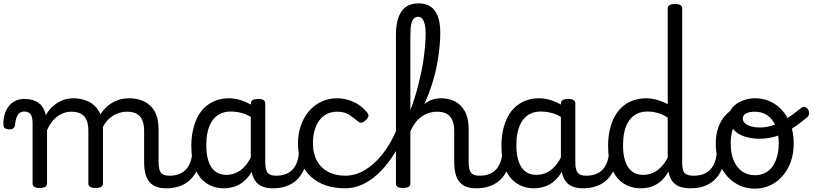

<svg xmlns="http://www.w3.org/2000/svg" viewBox="-75 -1104 4837 1143"><path d="M161 15Q140 15 129.5 8.5Q119 2 119 -11V-369Q119 -411 106 -425.5Q93 -440 70 -440Q53 -440 41.5 -431Q30 -422 23.5 -405Q17 -388 15 -365Q14 -349 6 -341.5Q-2 -334 -20 -334Q-36 -334 -46 -341Q-56 -348 -55 -374Q-53 -417 -37.5 -448.5Q-22 -480 5.5 -497.5Q33 -515 70 -515Q98 -515 119 -508.5Q140 -502 156 -490Q172 -478 182 -460.5Q192 -443 197 -422L198 -418Q214 -447 234 -466Q254 -485 275.5 -497Q297 -509 319 -514Q341 -519 360 -519Q411 -519 451 -500Q491 -481 514.5 -440.5Q538 -400 538 -334V-11Q538 2 527 8.5Q516 15 494 15Q472 15 461.5 8.5Q451 2 451 -11V-326Q451 -362 441 -387.5Q431 -413 408.5 -426Q386 -439 348 -439Q330 -439 311 -433.5Q292 -428 272.5 -415Q253 -402 236 -381Q219 -360 205 -329V-11Q205 2 194 8.5Q183 15 161 15ZM914 17Q880 17 855 7.5Q830 -2 814 -21.5Q798 -41 790.5 -70.5Q783 -100 783 -140V-326Q783 -361 773 -386.5Q763 -412 740.5 -425.5Q718 -439 681 -439Q655 -439 628.5 -430Q602 -421 578 -400.5Q554 -380 535.5 -345Q517 -310 506 -259H480Q480 -316 495.5 -363.5Q511 -411 539.5 -446Q568 -481 607 -500Q646 -519 693 -519Q744 -519 783.5 -500Q823 -481 846 -440.5Q869 -400 869 -334V-140Q869 -95 882.5 -76.5Q896 -58 933 -58Q947 -58 953.5 -46.5Q960 -35 958.5 -20.5Q957 -6 946 5.5Q935 17 914 17Z M914 17Q900 17 893.5 5.5Q887 -6 888.5 -20.5Q890 -35 901 -46.5Q912 -58 933 -58Q963 -58 986.5 -66Q1010 -74 1027 -90Q1044 -106 1054.5 -130Q1065 -154 1069 -186Q1071 -201 1084 -205.5Q1097 -210 1109.5 -205.5Q1122 -201 1120 -186Q1116 -133 1099 -94.5Q1082 -56 1055 -31.5Q1028 -7 992.5 5Q957 17 914 17Z M1259 17Q1202 17 1158 -10.5Q1114 -38 1089 -94Q1064 -150 1064 -235Q1064 -287 1074 -331Q1084 -375 1102.5 -410Q1121 -445 1148.5 -469Q1176 -493 1211 -506Q1246 -519 1288 -519Q1329 -519 1372 -503Q1415 -487 1449 -461V-386Q1409 -418 1372.5 -429Q1336 -440 1297 -440Q1271 -440 1248.5 -432Q1226 -424 1208.5 -408Q1191 -392 1178.5 -368Q1166 -344 1159.5 -312Q1153 -280 1153 -239Q1153 -184 1166 -144.5Q1179 -105 1205.5 -84Q1232 -63 1272 -63Q1308 -63 1339.5 -79.5Q1371 -96 1397.5 -132.5Q1424 -169 1443 -229L1459 -168Q1436 -91 1402.5 -51Q1369 -11 1331.5 3Q1294 17 1259 17ZM1549 17Q1515 17 1490 7.5Q1465 -2 1449 -21.5Q1433 -41 1425.5 -70.5Q1418 -100 1418 -140V-486Q1418 -501 1429 -508Q1440 -515 1462 -515Q1483 -515 1493.5 -508.5Q1504 -502 1504 -488V-140Q1504 -95 1517.5 -76.5Q1531 -58 1568 -58Q1577 -58 1581.5 -46.5Q1586 -35 1584.5 -20.5Q1583 -6 1574.5 5.5Q1566 17 1549 17Z M1549 17Q1535 17 1528.5 5.5Q1522 -6 1523.5 -20.5Q1525 -35 1536 -46.5Q1547 -58 1568 -58Q1598 -58 1621.5 -66Q1645 -74 1662 -90Q1679 -106 1689.5 -130Q1700 -154 1704 -186Q1706 -201 1719 -205.5Q1732 -210 1744.5 -205.5Q1757 -201 1755 -186Q1751 -133 1734 -94.5Q1717 -56 1690 -31.5Q1663 -7 1627.5 5Q1592 17 1549 17Z M1980 17Q1851 17 1775 -53Q1699 -123 1699 -250Q1699 -309 1716.5 -358Q1734 -407 1765 -443Q1796 -479 1838.5 -499Q1881 -519 1932 -519Q1978 -519 2026 -499Q2074 -479 2110 -435Q2121 -421 2118 -411.5Q2115 -402 2104 -390Q2091 -377 2080 -374Q2069 -371 2057 -381Q2029 -404 2002.5 -421.5Q1976 -439 1932 -439Q1899 -439 1872 -426Q1845 -413 1826.5 -388Q1808 -363 1798 -328.5Q1788 -294 1788 -250Q1788 -190 1811.5 -147Q1835 -104 1878.5 -81Q1922 -58 1980 -58Q1994 -58 2001.5 -46.5Q2009 -35 2009 -20.5Q2009 -6 2002 5.5Q1995 17 1980 17Z M1980 17Q1961 17 1952 5.5Q1943 -6 1943 -20.5Q1943 -35 1952 -46.5Q1961 -58 1980 -58Q2039 -58 2095 -90.5Q2151 -123 2200.5 -184.5Q2250 -246 2287 -333Q2293 -347 2307 -346.5Q2321 -346 2331 -335Q2341 -324 2333 -306Q2299 -228 2258.5 -168Q2218 -108 2172.5 -66.5Q2127 -25 2078.5 -4Q2030 17 1980 17Z M2760 17Q2726 17 2701 7.5Q2676 -2 2660 -21.5Q2644 -41 2636.5 -70.5Q2629 -100 2629 -140V-326Q2629 -361 2618.5 -386.5Q2608 -412 2586 -425.5Q2564 -439 2527 -439Q2501 -439 2474 -430Q2447 -421 2422.5 -400Q2398 -379 2379 -344.5Q2360 -310 2349 -259L2338 -320Q2358 -364 2379.5 -400.5Q2401 -437 2427 -463.5Q2453 -490 2483 -504.5Q2513 -519 2550 -519Q2597 -519 2634 -500Q2671 -481 2693 -440.5Q2715 -400 2715 -334V-140Q2715 -95 2728.5 -76.5Q2742 -58 2779 -58Q2793 -58 2800 -46.5Q2807 -35 2805.5 -20.5Q2804 -6 2793 5.5Q2782 17 2760 17ZM2324 15Q2302 15 2292 8.5Q2282 2 2282 -11V-892Q2282 -989 2315.5 -1036.5Q2349 -1084 2417 -1084Q2460 -1084 2488.5 -1064.5Q2517 -1045 2531.5 -1006.5Q2546 -968 2546 -910Q2546 -873 2542.5 -834Q2539 -795 2532.5 -754Q2526 -713 2516 -671Q2506 -629 2491.5 -586.5Q2477 -544 2459 -502.5Q2441 -461 2418.5 -421Q2396 -381 2368 -342V-11Q2368 2 2357 8.5Q2346 15 2324 15ZM2368 -449Q2380 -479 2391 -513.5Q2402 -548 2412 -586Q2422 -624 2431 -665.5Q2440 -707 2446 -748.5Q2452 -790 2455.5 -831Q2459 -872 2459 -910Q2459 -937 2454 -958Q2449 -979 2439.5 -991.5Q2430 -1004 2415 -1004Q2400 -1004 2389 -993.5Q2378 -983 2373 -958.5Q2368 -934 2368 -892Z M2760 17Q2746 17 2739.5 5.5Q2733 -6 2734.5 -20.5Q2736 -35 2747 -46.5Q2758 -58 2779 -58Q2809 -58 2832.5 -66Q2856 -74 2873 -90Q2890 -106 2900.5 -130Q2911 -154 2915 -186Q2917 -201 2930 -205.5Q2943 -210 2955.5 -205.5Q2968 -201 2966 -186Q2962 -133 2945 -94.5Q2928 -56 2901 -31.5Q2874 -7 2838.5 5Q2803 17 2760 17Z M3105 17Q3048 17 3004 -10.5Q2960 -38 2935 -94Q2910 -150 2910 -235Q2910 -287 2920 -331Q2930 -375 2948.5 -410Q2967 -445 2994.5 -469Q3022 -493 3057 -506Q3092 -519 3134 -519Q3175 -519 3218 -503Q3261 -487 3295 -461V-386Q3255 -418 3218.5 -429Q3182 -440 3143 -440Q3117 -440 3094.5 -432Q3072 -424 3054.5 -408Q3037 -392 3024.5 -368Q3012 -344 3005.5 -312Q2999 -280 2999 -239Q2999 -184 3012 -144.5Q3025 -105 3051.5 -84Q3078 -63 3118 -63Q3154 -63 3185.5 -79.5Q3217 -96 3243.5 -132.5Q3270 -169 3289 -229L3305 -168Q3282 -91 3248.5 -51Q3215 -11 3177.5 3Q3140 17 3105 17ZM3395 17Q3361 17 3336 7.5Q3311 -2 3295 -21.5Q3279 -41 3271.5 -70.5Q3264 -100 3264 -140V-486Q3264 -501 3275 -508Q3286 -515 3308 -515Q3329 -515 3339.5 -508.5Q3350 -502 3350 -488V-140Q3350 -95 3363.5 -76.5Q3377 -58 3414 -58Q3423 -58 3427.5 -46.5Q3432 -35 3430.5 -20.5Q3429 -6 3420.5 5.5Q3412 17 3395 17Z M3395 17Q3381 17 3374.5 5.5Q3368 -6 3369.5 -20.5Q3371 -35 3382 -46.5Q3393 -58 3414 -58Q3444 -58 3467.5 -66Q3491 -74 3508 -90Q3525 -106 3535.5 -130Q3546 -154 3550 -186Q3552 -201 3565 -205.5Q3578 -210 3590.5 -205.5Q3603 -201 3601 -186Q3597 -133 3580 -94.5Q3563 -56 3536 -31.5Q3509 -7 3473.5 5Q3438 17 3395 17Z M3740 17Q3683 17 3639 -10.5Q3595 -38 3570 -94Q3545 -150 3545 -235Q3545 -287 3555 -331Q3565 -375 3584 -410Q3603 -445 3630.5 -469Q3658 -493 3694 -506Q3730 -519 3773 -519Q3803 -519 3836.5 -509.5Q3870 -500 3900 -484V-1054Q3900 -1067 3911 -1073.5Q3922 -1080 3944 -1080Q3966 -1080 3976 -1073.5Q3986 -1067 3986 -1054V-135Q3986 -90 4000.5 -74Q4015 -58 4055 -58Q4067 -58 4073 -46.5Q4079 -35 4077.5 -20.5Q4076 -6 4066 5.5Q4056 17 4036 17Q4008 17 3985.5 11.5Q3963 6 3947 -6Q3931 -18 3920.5 -35.5Q3910 -53 3906 -77L3905 -83Q3882 -43 3854 -21Q3826 1 3797 9Q3768 17 3740 17ZM3753 -63Q3782 -63 3808 -73.5Q3834 -84 3857.5 -106.5Q3881 -129 3900 -166V-404Q3869 -424 3839.5 -432Q3810 -440 3778 -440Q3752 -440 3729.5 -432Q3707 -424 3689.5 -408Q3672 -392 3659.5 -368Q3647 -344 3640.5 -312Q3634 -280 3634 -239Q3634 -184 3647 -144.5Q3660 -105 3686.5 -84Q3713 -63 3753 -63Z M4036 17Q4022 17 4015.5 5.5Q4009 -6 4010.5 -20.5Q4012 -35 4023 -46.5Q4034 -58 4055 -58Q4085 -58 4108.5 -66Q4132 -74 4149 -90Q4166 -106 4176.5 -130Q4187 -154 4191 -186Q4193 -201 4206 -205.5Q4219 -210 4231.5 -205.5Q4244 -201 4242 -186Q4238 -133 4221 -94.5Q4204 -56 4177 -31.5Q4150 -7 4114.5 5Q4079 17 4036 17Z M4419 19Q4352 19 4299 -16Q4246 -51 4216 -111.5Q4186 -172 4186 -250Q4186 -303 4202 -347.5Q4218 -392 4250 -424.5Q4282 -457 4331 -475.5Q4380 -494 4446 -494L4444 -450Q4405 -450 4374 -436.5Q4343 -423 4320.5 -396.5Q4298 -370 4286.5 -333.5Q4275 -297 4275 -250Q4275 -192 4292.5 -149.5Q4310 -107 4342.5 -84Q4375 -61 4419 -61Q4452 -61 4478.5 -74Q4505 -87 4523 -112Q4541 -137 4551 -172Q4561 -207 4561 -250Q4561 -308 4544 -350.5Q4527 -393 4495 -416Q4463 -439 4419 -439Q4385 -439 4366 -428.5Q4347 -418 4347 -398Q4347 -381 4361.5 -369Q4376 -357 4399 -351Q4422 -345 4447 -345Q4481 -345 4516 -354.5Q4551 -364 4593.5 -389Q4636 -414 4691 -459Q4704 -470 4716 -467Q4728 -464 4735 -453Q4742 -442 4741.5 -428.5Q4741 -415 4729 -405Q4666 -352 4616.5 -324.5Q4567 -297 4526 -287.5Q4485 -278 4445 -278Q4400 -278 4358.5 -291Q4317 -304 4291 -333.5Q4265 -363 4265 -410Q4265 -442 4287.5 -466.5Q4310 -491 4345.5 -505Q4381 -519 4419 -519Q4486 -519 4538 -484.5Q4590 -450 4620 -389Q4650 -328 4650 -250Q4650 -203 4639 -162Q4628 -121 4607 -88Q4586 -55 4557.5 -31Q4529 -7 4494 6Q4459 19 4419 19Z"/></svg>

Font: Playwrite AR
Style: Regular
Weight: 400
Designer: Veronika Burian, José Scaglione
Foundry: TypeTogether
Version: Version 1.002